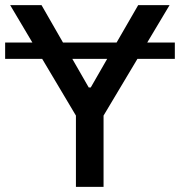

<svg xmlns="http://www.w3.org/2000/svg" viewBox="-22 -727 700 747"><path d="M658.2 -498H512.7L380.9 -277.3V0H273.4V-277.3L142.1 -498H-2V-561.5H104L17.6 -707H139.6L223.1 -561.5H431.6L515.6 -707H637.7L550.8 -561.5H658.2ZM323.2 -386.7H331.1L395 -498H259.3Z"/></svg>

Font: Pretendard Std Medium
Style: Regular
Weight: 500
Designer: Base glyphs from Inter by Rasmus Andersson; Hangeul glyphs from Noto Sans CJK(Source Han Sans) by Jang Soo-young and Kan
Foundry: Kil Hyung-jin
Version: Version 1.309